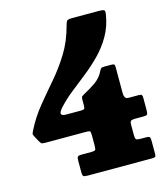

<svg xmlns="http://www.w3.org/2000/svg" viewBox="-112 -836 798 922"><g transform="rotate(-15 287.0 -375.0)"><path d="M549 -82V-18Q549 -5.5 545 -2.8Q541 0 528 0H212Q194.5 0 189.2 -3.2Q184 -6.5 184 -24V-82.5Q184 -96 188 -100.5Q192 -105 206 -105H255.5Q272 -105 275.5 -109.5Q279 -114 279 -131V-178Q279 -198.5 275.8 -201.8Q272.5 -205 252 -205H53Q37 -205 33.5 -208.8Q30 -212.5 24.5 -222L9 -251Q4.5 -259 6.2 -264Q8 -269 12 -277Q41.5 -336 82 -385.5Q122.5 -435 165 -484.2Q207.5 -533.5 243 -590.8Q278.5 -648 298 -722Q302 -738 306.5 -744Q311 -750 332 -750H467Q487 -750 492 -745.8Q497 -741.5 494 -724Q484.5 -666 458.2 -620.8Q432 -575.5 396 -539Q360 -502.5 320 -471Q280 -439.5 242 -409.2Q204 -379 174.5 -346Q168 -338.5 163.5 -330.2Q159 -322 163.5 -316Q168 -310 187.5 -310H260Q273 -310 276 -314.2Q279 -318.5 279 -332V-355Q279 -372.5 283.8 -375.8Q288.5 -379 300 -385.5Q325 -398.5 353.8 -418.2Q382.5 -438 398 -470Q401.5 -477.5 405.5 -481.2Q409.5 -485 421 -485H454Q465.5 -485 469.8 -482.8Q474 -480.5 474 -469V-339Q474 -326.5 478.5 -318.2Q483 -310 497 -310H546Q558 -310 561 -306.2Q564 -302.5 564 -291V-233Q564 -216 561.2 -210.5Q558.5 -205 541 -205H501Q485.5 -205 479.8 -201.2Q474 -197.5 474 -181V-131Q474 -114 478.2 -109.5Q482.5 -105 500 -105H527Q541.5 -105 545.2 -101Q549 -97 549 -82Z"/></g></svg>

Font: Besley* Narrow Fatface
Style: Regular
Weight: 900
Width: 4
Designer: Owen Earl
Foundry: indestructible type*
Version: Version 3.000; ttfautohint (v1.8.3)